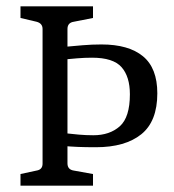

<svg xmlns="http://www.w3.org/2000/svg" viewBox="-20 -589 551 609"><path d="M45 0V-37L96 -48Q115 -51 115 -70V-497Q115 -515 96 -520L45 -532V-569H275V-532L214 -520Q194 -517 194 -497V-71Q194 -51 214 -48L275 -37V0ZM284 -122Q251 -122 227.5 -123Q204 -124 181 -126V-167Q207 -164 230 -162Q253 -160 276 -160Q328 -160 360 -188.5Q392 -217 392 -290Q392 -346 365.5 -376Q339 -406 272 -406Q248 -406 224.5 -404Q201 -402 180 -400V-440Q212 -443 242 -445.5Q272 -448 302 -448Q388 -448 433.5 -410.5Q479 -373 479 -293Q479 -204 428 -163Q377 -122 284 -122Z"/></svg>

Font: Yrsa
Style: Regular
Weight: 400
Designer: Anna Giedrys (Yrsa+Rasa design), David Brezina (Yrsa art-direction, Rasa art-direction, design)
Foundry: Rosetta Type Foundry
Version: Version 2.004